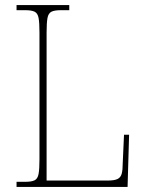

<svg xmlns="http://www.w3.org/2000/svg" viewBox="-20 -734 574 754"><path d="M45 0V-20H79Q104 -20 116 -26Q128 -32 131.5 -51Q135 -70 135 -108V-606Q135 -645 131.5 -663.5Q128 -682 116 -688Q104 -694 79 -694H45V-714H252V-694H219Q194 -694 182 -688Q170 -682 166.5 -663.5Q163 -645 163 -606V-25H403Q429 -25 441.5 -31Q454 -37 458 -52Q462 -67 462 -94L467 -205H487L481 0Z"/></svg>

Font: Noto Serif Khmer SemiCondensed Thin
Style: Regular
Weight: 250
Width: 4
Designer: Danh Hong and the Monotype Design Team
Foundry: Monotype Imaging Inc.
Version: Version 2.004